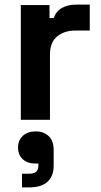

<svg xmlns="http://www.w3.org/2000/svg" viewBox="-20 -518 436 830"><path d="M70 0V-496H194V-440H212Q223 -470 248.5 -484Q274 -498 308 -498H368V-386H306Q258 -386 227 -360.5Q196 -335 196 -282V0ZM75 292V233H105Q128 233 137 224Q146 215 146 195V189H133Q98 189 78 170Q58 151 58 120Q58 88 79 69Q100 50 134 50Q169 50 190.5 70.5Q212 91 212 130V198Q212 243 185.5 267.5Q159 292 108 292Z"/></svg>

Font: Space 7353
Style: Regular
Weight: 400
Designer: Christine Claussen + Ruben Lyon  (Space 7353)
Version: Version 1.000;FEAKit 1.0